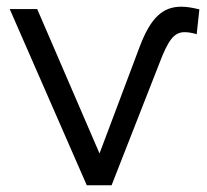

<svg xmlns="http://www.w3.org/2000/svg" viewBox="-20 -553 618 573"><path d="M456 -365C482 -433 499 -457 531 -457C542 -457 553 -455 567 -451L575 -525C555 -530 537 -533 521 -533C464 -533 429 -498 397 -414L277 -95L91 -526H9L239 0H313Z"/></svg>

Font: Montserrat-Alt1
Style: Regular
Weight: 400
Designer: Differentunic
Foundry: Differentunic
Version: Version 7.222